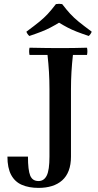

<svg xmlns="http://www.w3.org/2000/svg" viewBox="-20 -946 499 982"><path d="M177 15Q128 15 92 -0.5Q56 -16 37 -51.5Q18 -87 18 -145H123Q123 -76 134.5 -48Q146 -20 177 -20Q205 -20 219 -48Q233 -76 233 -145V-490Q233 -535 230.5 -577.5Q228 -620 223 -665H131Q127 -684 131 -702Q181 -701 217.5 -700.5Q254 -700 288 -700Q323 -700 357 -700.5Q391 -701 425 -702Q429 -684 425 -665H353Q348 -620 345.5 -577.5Q343 -535 343 -490V-145Q343 -104 331.5 -73.5Q320 -43 298 -23.5Q276 -4 245.5 5.5Q215 15 177 15ZM434 -762Q398 -774 372.5 -784Q347 -794 326 -805Q305 -816 282 -830Q259 -816 238 -805Q217 -794 191.5 -784Q166 -774 130 -762Q119 -772 115 -784Q157 -815 181.5 -835Q206 -855 224.5 -875Q243 -895 266 -925Q282 -928 298 -925Q321 -895 339.5 -875Q358 -855 382.5 -835Q407 -815 449 -784Q445 -772 434 -762Z"/></svg>

Font: Poltawski Nowy
Style: Regular
Weight: 400
Designer: Adam Pótawski, Mateusz Machalski, Borys Kosmynka, Ania Wieluska
Foundry: Capitalics.wtf
Version: Version 1.001;gftools[0.9.25]